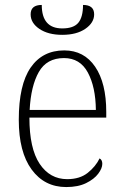

<svg xmlns="http://www.w3.org/2000/svg" viewBox="-20 -747 499 777"><path d="M248 10Q160 10 108 -61Q56 -132 56 -262Q56 -404 104 -473.5Q152 -543 240 -543Q320 -543 365 -477Q410 -411 410 -294V-271H99Q99 -146 140.5 -84Q182 -22 252 -22Q303 -22 335 -47.5Q367 -73 383 -106Q394 -100 394 -84Q394 -66 377.5 -44Q361 -22 328.5 -6Q296 10 248 10ZM368 -302Q367 -395 335.5 -453.5Q304 -512 239 -512Q169 -512 137 -455.5Q105 -399 100 -302ZM232 -606Q175 -606 139.5 -630Q104 -654 104 -689Q104 -727 149 -727Q149 -632 232 -632Q278 -632 297 -655Q316 -678 316 -727Q361 -727 361 -689Q361 -655 325.5 -630.5Q290 -606 232 -606Z"/></svg>

Font: Noto Serif SemiCondensed ExtraLight
Style: Regular
Weight: 200
Width: 4
Designer: Monotype Design Team
Foundry: Monotype Imaging Inc.
Version: Version 2.014